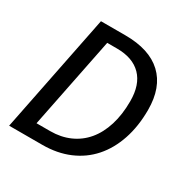

<svg xmlns="http://www.w3.org/2000/svg" viewBox="-151 -788 902 922"><g transform="rotate(30 300.0 -327.5)"><path d="M19 0 150 -655H285Q419 -655 489 -589.5Q559 -524 559 -399Q559 -308 534 -234Q509 -160 463 -108Q417 -56 351 -28Q285 0 203 0ZM127 -76H203Q262 -76 310.5 -97.5Q359 -119 393 -159.5Q427 -200 445.5 -259Q464 -318 464 -393Q464 -484 417 -532Q370 -580 282 -580H228Z"/></g></svg>

Font: Source Code Pro Medium
Style: Italic
Weight: 500
Italic angle: -11°
Monospace: yes
Designer: Paul D. Hunt, Teo Tuominen
Foundry: Adobe Systems Incorporated
Version: Version 1.050;PS 1.000;hotconv 16.6.51;makeotf.lib2.5.65220